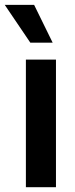

<svg xmlns="http://www.w3.org/2000/svg" viewBox="-48 -778 312 798"><path d="M59.6 -530.3H184.6V0H59.6ZM-28.3 -757.8H93.8L170.9 -600.6H78.1Z"/></svg>

Font: Pretendard GOV SemiBold
Style: Regular
Weight: 600
Designer: Base glyphs from Inter by Rasmus Andersson; Hangeul glyphs from Noto Sans CJK(Source Han Sans) by Jang Soo-young and Kan
Foundry: Kil Hyung-jin
Version: Version 1.309